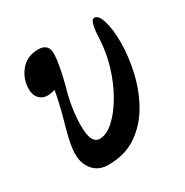

<svg xmlns="http://www.w3.org/2000/svg" viewBox="-112 -517 599 622"><g transform="rotate(-30 188.0 -206.0)"><path d="M121 13Q86 13 65.5 -10.5Q45 -34 45 -70Q45 -91 51 -119Q57 -147 67 -181Q76 -214 82 -239.5Q88 -265 91 -285Q76 -280 63 -280Q44 -280 32 -293Q20 -306 20 -328Q20 -366 44 -395.5Q68 -425 111 -425Q128 -425 138 -416.5Q148 -408 148 -388Q148 -369 142.5 -339.5Q137 -310 128 -276Q117 -239 112 -204.5Q107 -170 107 -142Q107 -105 115.5 -89.5Q124 -74 139 -74Q165 -74 192.5 -99Q220 -124 244 -165.5Q268 -207 283 -257Q298 -307 300 -358Q301 -387 305.5 -405Q310 -423 319 -423Q335 -423 344.5 -391Q354 -359 354 -311Q354 -261 341.5 -204.5Q329 -148 301.5 -98.5Q274 -49 229.5 -18Q185 13 121 13Z"/></g></svg>

Font: Junicode Two Beta Condensed Medium
Style: Italic
Weight: 500
Width: 3
Italic angle: -9°
Version: Version 1.053; ttfautohint (v1.8.4)